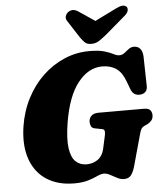

<svg xmlns="http://www.w3.org/2000/svg" viewBox="-62 -1004 902 1071"><g transform="rotate(-5 389.0 -468.0)"><path d="M457.5 -714Q511 -714 542.2 -704.5Q573.5 -695 591.5 -685.5Q609.5 -676 622.5 -676Q639 -676 652 -686.2Q665 -696.5 678 -706.5Q691 -716.5 708.5 -716.5Q728.5 -716.5 741.5 -702.5Q754.5 -688.5 756.5 -660.5L760 -496Q761.5 -472 750 -460.5Q738.5 -449 722 -447.5Q682.5 -443.5 668 -481L651 -526Q633 -577 601 -599.8Q569 -622.5 521.5 -622.5Q444.5 -622.5 385.5 -548Q326.5 -473.5 302.5 -327Q288 -237 295.5 -184.2Q303 -131.5 327.5 -108.8Q352 -86 388.5 -86Q424 -86 451 -105Q478 -124 487 -163L503.5 -238.5Q506.5 -252.5 504.8 -262.2Q503 -272 492 -274L450.5 -282Q436.5 -284.5 430.8 -295Q425 -305.5 425 -319Q425 -340.5 438.8 -353.8Q452.5 -367 479 -367H732Q759.5 -367 768.8 -355.2Q778 -343.5 778 -326.5Q778 -309 767.8 -297.2Q757.5 -285.5 745 -279.5L727.5 -271.5Q716.5 -266.5 711.2 -258.2Q706 -250 701.5 -235L650 -49.5Q639.5 -15 626.2 -0.5Q613 14 589.5 14Q570.5 14 551.2 4Q532 -6 513.5 -16Q495 -26 478 -26Q463.5 -26 442.2 -16Q421 -6 389.2 4Q357.5 14 311 14Q219.5 14 156.5 -26.8Q93.5 -67.5 66.5 -143.5Q39.5 -219.5 55 -325Q68 -410 104.5 -481.2Q141 -552.5 195.5 -604.5Q250 -656.5 317 -685.2Q384 -714 457.5 -714ZM558.5 -796.5Q534.5 -777 515.8 -765Q497 -753 473 -753Q449 -753 436.8 -765Q424.5 -777 411 -796.5L350 -891Q339.5 -906 344.5 -920Q349.5 -934 360 -941.5Q386.5 -960 417.5 -938.5L506.5 -878.5L628 -938.5Q670.5 -960 687 -941.5Q693.5 -934 690.5 -920Q687.5 -906 669 -891Z"/></g></svg>

Font: Fraunces 9pt Soft Black
Style: Italic
Weight: 900
Italic angle: -16°
Version: Version 1.000;[b76b70a41]